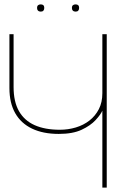

<svg xmlns="http://www.w3.org/2000/svg" viewBox="-20 -856 529 876"><path d="M166 -836Q158 -836 153.5 -832Q149 -828 149 -820Q149 -812 153.5 -807.5Q158 -803 166 -803Q174 -803 178 -807.5Q182 -812 182 -820Q182 -828 178 -832Q174 -836 166 -836ZM325 -836Q317 -836 312.5 -832Q308 -828 308 -820Q308 -812 312.5 -807.5Q317 -803 325 -803Q333 -803 337 -807.5Q341 -812 341 -820Q341 -828 337 -832Q333 -836 325 -836ZM467 -700H447V-431Q447 -389 431 -358Q415 -327 388 -306Q361 -285 326 -274.5Q291 -264 253 -264Q185 -264 138 -285Q91 -306 66.5 -349Q42 -392 42 -459V-700H23V-454Q23 -386 49.5 -339.5Q76 -293 126.5 -269Q177 -245 248 -245Q312 -245 352.5 -264Q393 -283 416 -308Q439 -333 447 -351V0H467Z"/></svg>

Font: Advent Pro Thin
Style: Regular
Weight: 250
Version: Version 3.000